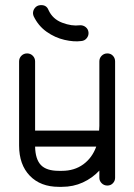

<svg xmlns="http://www.w3.org/2000/svg" viewBox="-20 -719 519 744"><path d="M426 -30Q426 -18 417.5 -9Q409 0 396 0Q383 0 374 -9Q365 -18 365 -30V-58Q338 -29 301 -12Q264 5 220 5H208Q137 5 95.5 -38Q54 -81 54 -155V-481Q54 -494 63 -503Q72 -512 85 -512Q98 -512 107 -503Q116 -494 116 -481V-213H364Q365 -221 365 -231V-481Q365 -494 374 -503Q383 -512 396 -512Q409 -512 417.5 -503Q426 -494 426 -481ZM208 -57H220Q268 -57 302.5 -82Q337 -107 353 -151H116Q117 -102 138.5 -79.5Q160 -57 208 -57ZM168 -680Q184 -645 221 -631Q258 -617 289 -621Q302 -622 312 -614Q322 -606 323 -593Q324 -581 316 -571Q308 -561 295 -560Q267 -556 230 -564.5Q193 -573 160.5 -596Q128 -619 110 -657Q109 -661 108 -665Q107 -678 115 -688Q123 -698 136 -699Q160 -701 168 -680Z"/></svg>

Font: Libertine Sup Medium
Style: Regular
Weight: 500
Designer: Bastien Sozeau
Foundry: NBR — Bastien Sozeau
Version: Version 2.003; ttfautohint (v1.8.4.7-5d5b);gftools[0.9.33]